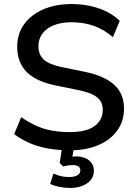

<svg xmlns="http://www.w3.org/2000/svg" viewBox="-20 -734 673 949"><path d="M323 9Q268 9 217.5 0Q167 -9 125 -27.5Q83 -46 50 -71L85 -155Q119 -131 155.5 -114Q192 -97 234 -89Q276 -81 323 -81Q407 -81 447.5 -111Q488 -141 488 -191Q488 -218 475.5 -236.5Q463 -255 435 -268Q407 -281 361 -290L253 -312Q157 -332 111 -379Q65 -426 65 -503Q65 -567 99.5 -614.5Q134 -662 194.5 -688Q255 -714 334 -714Q382 -714 426 -704.5Q470 -695 507 -676.5Q544 -658 572 -631L538 -550Q495 -588 444.5 -606Q394 -624 333 -624Q283 -624 246.5 -609.5Q210 -595 190 -568.5Q170 -542 170 -506Q170 -464 196.5 -439.5Q223 -415 287 -402L395 -380Q495 -360 544 -315.5Q593 -271 593 -197Q593 -136 560 -89.5Q527 -43 466.5 -17Q406 9 323 9ZM326 195Q298 195 272 189.5Q246 184 228 175L244 124Q263 132 280.5 136.5Q298 141 321 141Q347 141 362 132.5Q377 124 377 108Q377 95 367.5 88.5Q358 82 338 82Q328 82 317.5 83.5Q307 85 293 89L275 72L289 -20H348L335 57L307 47Q319 43 331.5 41Q344 39 356 39Q381 39 400.5 47Q420 55 432 71Q444 87 444 110Q444 136 429 155Q414 174 387 184.5Q360 195 326 195Z"/></svg>

Font: Nunito Sans 11pt SemiBold
Style: Regular
Weight: 600
Version: Version 3.101;gftools[0.9.27]